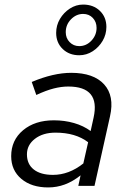

<svg xmlns="http://www.w3.org/2000/svg" viewBox="-20 -814 556 841"><path d="M191 7Q118 7 73.5 -30.5Q29 -68 29 -130Q29 -200 81 -243.5Q133 -287 216 -287Q263 -287 304.5 -275Q346 -263 377 -240L390 -299Q420 -435 279 -435Q249 -435 215.5 -426.5Q182 -418 139 -398L119 -455Q214 -495 292 -495Q390 -495 436 -444.5Q482 -394 462 -305L394 0H323L333 -46Q299 -19 264 -6Q229 7 191 7ZM212 -48Q282 -48 345 -98L366 -191Q311 -233 223 -233Q168 -233 133 -206Q98 -179 98 -138Q98 -95 128 -71.5Q158 -48 212 -48ZM327 -572Q283 -572 254.5 -599.5Q226 -627 226 -670Q226 -703 242.5 -731Q259 -759 286 -776.5Q313 -794 344 -794Q389 -794 417.5 -766.5Q446 -739 446 -696Q446 -663 429.5 -635Q413 -607 386 -589.5Q359 -572 327 -572ZM327 -612Q358 -612 380.5 -636Q403 -660 403 -692Q403 -718 386.5 -735.5Q370 -753 344 -753Q314 -753 291 -729.5Q268 -706 268 -673Q268 -647 285 -629.5Q302 -612 327 -612Z"/></svg>

Font: Red Hat Text VF
Style: Italic
Weight: 400
Italic angle: -12°
Designer: Pentagram, MCKL
Foundry: Pentagram, MCKL
Version: Version 1.023